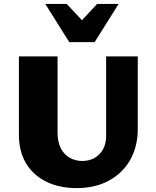

<svg xmlns="http://www.w3.org/2000/svg" viewBox="-20 -947 798 984"><path d="M373 17Q284 17 217 -16Q150 -49 113.5 -110Q77 -171 77 -255V-658H275V-267Q275 -219 292 -186.5Q309 -154 338 -138Q367 -122 402 -122Q437 -122 464.5 -137.5Q492 -153 508 -182Q524 -211 524 -251V-658H686V-287Q686 -195 647 -127Q608 -59 537.5 -21Q467 17 373 17ZM335 -731 368 -809 478 -927H588L465 -731ZM335 -731 212 -927H322L432 -809L465 -731Z"/></svg>

Font: Ysabeau Infant Black
Style: Regular
Weight: 900
Designer: Christian Thalmann (Catharsis Fonts)
Version: Version 2.001;gftools[0.9.30]; featfreeze: ss01,ss02,lnum